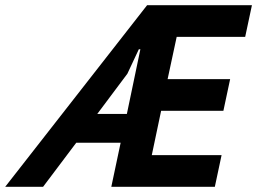

<svg xmlns="http://www.w3.org/2000/svg" viewBox="-86 -720 991 740"><path d="M449 -530 405 -436 289 -281H403L455 -530ZM379 -170H208L80 0H-66L481 -700H614H885L859 -578H595L560 -415H801L775 -293H535L499 -122H768L742 0H481H343Z"/></svg>

Font: PT Sans
Style: Bold Italic
Weight: 700
Italic angle: -12°
Designer: A.Korolkova, O.Umpeleva, V.Yefimov
Foundry: ParaType Ltd
Version: Version 2.003W OFL